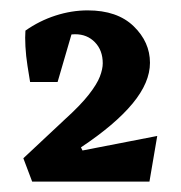

<svg xmlns="http://www.w3.org/2000/svg" viewBox="-20 -771 348 370"><path d="M42 -421 25 -466 104 -540Q135 -568 151 -588.5Q167 -609 172.5 -623.5Q178 -638 178 -649Q178 -674 163 -689.5Q148 -705 125 -705Q116 -705 102.5 -702Q89 -699 76 -693L29 -712Q56 -731 87 -741Q118 -751 149 -751Q206 -751 237.5 -720.5Q269 -690 269 -650Q269 -612 235.5 -571.5Q202 -531 136 -487L139 -481L283 -509L268 -421ZM38 -613Q36 -625 33 -644Q30 -663 29 -681.5Q28 -700 29 -712L119 -709L91 -613Z"/></svg>

Font: Eczar SemiBold
Style: Regular
Weight: 600
Designer: Vaibhav Singh
Foundry: Rosetta Type Foundry
Version: Version 2.000